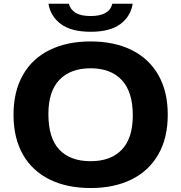

<svg xmlns="http://www.w3.org/2000/svg" viewBox="-20 -964 938 994"><path d="M50 -370Q50 -490.5 98.5 -575.8Q147 -661 237 -705.2Q327 -749.5 449 -749.5Q571.5 -749.5 661.5 -705Q751.5 -660.5 800 -575.2Q848.5 -490 848.5 -370Q848.5 -250 799.8 -164.8Q751 -79.5 661 -35Q571 9.5 449 9.5Q327 9.5 237 -34.8Q147 -79 98.5 -164.2Q50 -249.5 50 -370ZM667.5 -366.5Q667.5 -489 610.2 -549.8Q553 -610.5 449 -610.5Q345.5 -610.5 288 -551.2Q230.5 -492 230.5 -373.5Q230.5 -249.5 287 -189.5Q343.5 -129.5 449 -129.5Q553.5 -129.5 610.5 -189Q667.5 -248.5 667.5 -366.5ZM231 -944.5H336.5Q344 -915 371.2 -898Q398.5 -881 449.5 -881Q546 -881 561.5 -944.5H667Q656.5 -879 603 -839.2Q549.5 -799.5 449.5 -799.5Q349 -799.5 295.2 -839.5Q241.5 -879.5 231 -944.5Z"/></svg>

Font: Encode Sans Expanded
Style: Bold
Weight: 700
Width: 7
Designer: Multiple Designers
Foundry: Impallari Type
Version: Version 2.000